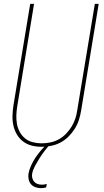

<svg xmlns="http://www.w3.org/2000/svg" viewBox="-20 -755 540 998"><path d="M196 8Q169 8 144 1.5Q119 -5 99.5 -20Q80 -35 67.5 -56.5Q55 -78 49.5 -103Q44 -128 45 -155Q46 -182 50 -208L137 -735H157L70 -205Q66 -181 65 -157.5Q64 -134 68 -111.5Q72 -89 82.5 -69.5Q93 -50 110 -36Q127 -22 149.5 -16Q172 -10 196 -10Q218 -10 241 -14.5Q264 -19 285 -30.5Q306 -42 323 -59.5Q340 -77 352.5 -97.5Q365 -118 372 -140Q379 -162 382 -185L473 -735H493L402 -182Q398 -157 390.5 -133Q383 -109 369 -86.5Q355 -64 336 -45Q317 -26 294 -14Q271 -2 245.5 3Q220 8 196 8ZM193 223Q178 223 164 218Q150 213 141 202.5Q132 192 129 177.5Q126 163 128 148Q132 126 142 104.5Q152 83 165 63.5Q178 44 193.5 26Q209 8 227 -8H237L236 0Q221 17 208 34.5Q195 52 183.5 70.5Q172 89 161.5 108.5Q151 128 147 148Q145 160 148 171Q151 182 158 190Q165 198 176 201.5Q187 205 198 205Q204 205 210.5 204Q217 203 223 201L220 219Q213 221 206.5 222Q200 223 193 223Z"/></svg>

Font: Iosevka Term Curly Thin
Style: Italic
Weight: 100
Italic angle: -9°
Designer: Belleve Invis
Foundry: Belleve Invis
Version: Version 32.3.0